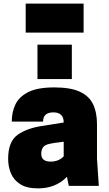

<svg xmlns="http://www.w3.org/2000/svg" viewBox="-20 -1027 600 1061"><path d="M190 14Q128 14 92 -9Q56 -32 40.5 -69Q25 -106 25 -150Q25 -245 78 -282.5Q131 -320 220 -332L332 -350Q332 -406 275 -406Q218 -406 218 -355H45Q45 -407 65 -449.5Q85 -492 136 -518Q187 -544 280 -544Q369 -544 420.5 -520.5Q472 -497 494 -451.5Q516 -406 516 -340V-150L526 0H360L350 -50Q288 14 190 14ZM260 -134Q304 -134 332 -163V-244L312 -241Q279 -238 253 -232Q227 -226 217.5 -212.5Q208 -199 208 -177Q208 -134 260 -134ZM377 -590H187V-780H377ZM442 -847H122V-1007H442Z"/></svg>

Font: Tanohe Sans ExtraBold
Style: Regular
Weight: 800
Designer: Village Type and Design LLC & Cristiano Sobral
Foundry: Cooper Hewitt Smithsonian Design Museum
Version: Version 1.00;September 29, 2021;FontCreator 13.0.0.2655 64-b